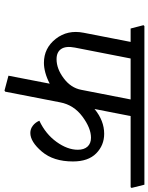

<svg xmlns="http://www.w3.org/2000/svg" viewBox="82 -772 699 904"><g transform="rotate(90 432.0 -319.5)"><path d="M254.9 -584.5 203.6 -322.3Q195.3 -279.8 210 -257.8Q224.6 -235.8 258.3 -235.8Q303.2 -235.8 348.1 -269.5Q393.1 -303.2 402.3 -351.6L447.8 -584.5ZM609.4 -460Q663.6 -460 701.7 -422.4Q739.7 -384.8 739.7 -313Q739.7 -221.2 693.4 -166.7Q647 -112.3 605.5 -112.3Q586.4 -112.3 571 -124.3Q555.7 -136.2 547.9 -154.8Q610.4 -184.1 647.5 -235.6Q684.6 -287.1 684.6 -335.9Q684.6 -365.2 669.7 -381.6Q654.8 -397.9 627.9 -397.9Q582.5 -397.9 528.1 -357.4Q473.6 -316.9 461.4 -252.9L411.1 5.9L405.8 9.3L335.9 -9.3L373.5 -203.6Q346.2 -189.5 321.5 -182.9Q296.9 -176.3 275.4 -176.3Q206.1 -176.3 162.4 -231.9Q118.7 -287.6 133.8 -363.8L176.8 -584.5H113.8L98.1 -645L102.1 -649.4H849.1L864.3 -588.9L860.8 -584.5H525.9L492.7 -414.6Q520.5 -437.5 549.6 -448.7Q578.6 -460 609.4 -460Z"/></g></svg>

Font: Sitara
Style: Italic
Weight: 400
Italic angle: -11°
Designer: Neelakash Kshetrimayum
Foundry: Neelakash Kshetrimayum
Version: Version 1.000;PS Version 1.000;PS 1.0;hotconv 1.;hotconv 1.0